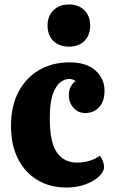

<svg xmlns="http://www.w3.org/2000/svg" viewBox="-20 -821 505 856"><path d="M276 15Q203 15 147.5 -18Q92 -51 60.5 -112.5Q29 -174 29 -260Q29 -349 63 -412.5Q97 -476 156 -509.5Q215 -543 289 -543Q366 -543 406 -506.5Q446 -470 446 -417Q446 -369 422 -343Q398 -317 360 -317Q329 -317 308 -340Q287 -363 287 -396Q287 -420 295.5 -435Q304 -450 317 -460Q307 -466 300.5 -467.5Q294 -469 288 -469Q269 -469 249 -454Q229 -439 215.5 -401Q202 -363 202 -295Q202 -185 234 -140.5Q266 -96 324 -96Q351 -96 378.5 -104Q406 -112 425 -127Q433 -117 438.5 -102.5Q444 -88 444 -77Q444 -56 421.5 -34.5Q399 -13 361 1Q323 15 276 15ZM287 -613Q244 -613 218 -638.5Q192 -664 192 -707Q192 -749 218 -775Q244 -801 287 -801Q331 -801 356.5 -775Q382 -749 382 -707Q382 -664 356.5 -638.5Q331 -613 287 -613Z"/></svg>

Font: Calistoga
Style: Regular
Weight: 400
Designer: Yvonne Schuttler, Eben Sorkin
Foundry: www.sorkintype.com
Version: Version 1.010; ttfautohint (v1.8.4.7-5d5b)